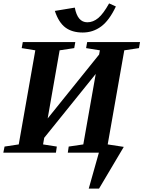

<svg xmlns="http://www.w3.org/2000/svg" viewBox="-26 -904 850 1137"><path d="M611.8 -48.8 707 -34.2 560.5 212.9H499.5L559.6 0H375.5L380.9 -36.1L467.3 -48.8L541 -466.3L235.8 -87.9L229 -48.8L310.5 -36.1L305.2 0H-6.3L1 -36.1L85 -48.8L183.1 -606L102.5 -619.1L108.9 -654.8H419.9L413.6 -619.1L327.1 -606L256.3 -202.6L561 -581.1L565.4 -606L483.9 -619.1L490.2 -654.8H803.2L796.9 -619.1L710 -606ZM491.2 -772Q525.4 -772 555.7 -797.1Q585.9 -822.3 620.1 -883.8L660.2 -865.7Q621.1 -782.7 572.8 -747.1Q524.4 -711.4 463.9 -711.4Q400.9 -711.4 361.1 -741.2Q321.3 -771 298.8 -839.4L417 -858.9Q433.1 -772 491.2 -772Z"/></svg>

Font: Liberation Serif
Style: Bold Italic
Weight: 700
Italic angle: -16.333°
Designer: Steve Matteson
Foundry: Ascender Corporation
Version: Version 2.1.5